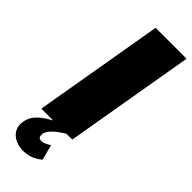

<svg xmlns="http://www.w3.org/2000/svg" viewBox="-297 -729 974 974"><g transform="rotate(45 190.5 -241.5)"><path d="M159 -700 39 0H261L381 -700ZM205 96Q195 103 180 110Q165 117 152 116Q139 115 135.5 106.5Q132 98 133 87Q137 70 149.5 55Q162 40 180.5 26Q199 12 221 -1L179 -28Q146 -12 110.5 7.5Q75 27 50 53Q25 79 20 116Q16 148 29.5 170.5Q43 193 67.5 204.5Q92 216 119 217Q158 217 183.5 205.5Q209 194 227 178Z"/></g></svg>

Font: Jost Black
Style: Italic
Weight: 900
Italic angle: -5°
Version: Version 3.710